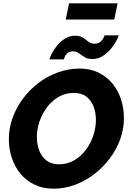

<svg xmlns="http://www.w3.org/2000/svg" viewBox="-20 -1125 773 1151"><path d="M301 6Q236 6 186 -18.5Q136 -43 102 -84.5Q68 -126 50.5 -179.5Q33 -233 33 -291Q33 -355 55 -417Q77 -479 117 -533Q157 -587 210.5 -627.5Q264 -668 327 -691Q390 -714 457 -714Q521 -714 571 -689.5Q621 -665 655 -623Q689 -581 706 -528Q723 -475 723 -417Q723 -353 701 -291.5Q679 -230 639 -176.5Q599 -123 546 -82Q493 -41 430.5 -17.5Q368 6 301 6ZM333 -140Q385 -140 426 -164.5Q467 -189 496 -228.5Q525 -268 540 -314.5Q555 -361 555 -406Q555 -449 541 -486Q527 -523 498 -545.5Q469 -568 423 -568Q372 -568 331 -544Q290 -520 261 -481Q232 -442 216.5 -395.5Q201 -349 201 -304Q201 -260 215 -223Q229 -186 258.5 -163Q288 -140 333 -140ZM534 -771Q505 -771 487 -782.5Q469 -794 453.5 -805.5Q438 -817 417 -817Q396 -817 384 -806Q372 -795 367.5 -783Q363 -771 363 -769H276Q279 -780 290.5 -803.5Q302 -827 322 -851.5Q342 -876 369.5 -893.5Q397 -911 430 -911Q453 -911 468 -904Q483 -897 494.5 -887Q506 -877 518 -870Q530 -863 547 -863Q569 -863 582 -874.5Q595 -886 601 -899Q607 -912 607 -913H692Q690 -905 678.5 -882.5Q667 -860 646.5 -834.5Q626 -809 597.5 -790Q569 -771 534 -771ZM374 -1008 394 -1105H685L665 -1008Z"/></svg>

Font: Raleway Thin ExtraBold
Style: Italic
Weight: 800
Italic angle: -12°
Version: Version 4.026